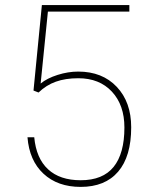

<svg xmlns="http://www.w3.org/2000/svg" viewBox="-20 -731 587 761"><path d="M112.8 -372.1 146 -710.9H492.7V-685.1H169.9L141.1 -399.9Q166.5 -420.9 208.3 -434.1Q250 -447.3 290 -447.3Q385.7 -447.3 442.9 -386.7Q500 -326.2 500 -226.6Q500 -110.8 448.2 -50.5Q396.5 9.8 299.8 9.8Q208.5 9.8 152.3 -42.5Q96.2 -94.7 88.9 -187H115.7Q123.5 -103.5 170.4 -60.1Q217.3 -16.6 299.8 -16.6Q387.7 -16.6 430.4 -69.6Q473.1 -122.6 473.1 -225.6Q473.1 -314.5 423.6 -367.7Q374 -420.9 290.5 -420.9Q239.3 -420.9 201.2 -407.2Q163.1 -393.6 132.8 -364.3Z"/></svg>

Font: RobotoDraft Thin
Style: Regular
Weight: 250
Version: Version 2.001153; 2014